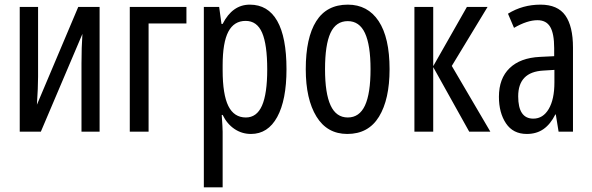

<svg xmlns="http://www.w3.org/2000/svg" viewBox="-20 -567 2551 827"><path d="M144 -237Q144 -191 139 -116L317 -537H409V0H331V-293Q331 -364 335 -421L156 0H65V-537H144Z M783 -466H620V0H539V-537H783Z M1214 -269Q1214 -136 1174 -63Q1134 10 1061 10Q1022 10 990 -11.5Q958 -33 939 -72H935Q939 -16 939 0V240H858V-537H924L934 -464H939Q981 -547 1056 -547Q1134 -547 1174 -477Q1214 -407 1214 -269ZM939 -285V-265Q939 -160 963.5 -110.5Q988 -61 1039 -61Q1086 -61 1108.5 -112Q1131 -163 1131 -268Q1131 -375 1109 -426Q1087 -477 1038 -477Q988 -477 963.5 -430.5Q939 -384 939 -285Z M1476 10Q1389 10 1343 -65Q1297 -140 1297 -269Q1297 -404 1342 -475.5Q1387 -547 1478 -547Q1564 -547 1611 -476Q1658 -405 1658 -269Q1658 -139 1612.5 -64.5Q1567 10 1476 10ZM1478 -61Q1528 -61 1552 -112.5Q1576 -164 1576 -269Q1576 -373 1552 -424.5Q1528 -476 1478 -476Q1427 -476 1403.5 -425Q1380 -374 1380 -269Q1380 -165 1404 -113Q1428 -61 1478 -61Z M2080 -537 1926 -283 2092 0H2001L1846 -278V0H1765V-537H1846V-282L1991 -537Z M2448 -362V0H2386L2374 -74H2372Q2351 -32 2321 -11Q2291 10 2249 10Q2190 10 2159.5 -35.5Q2129 -81 2129 -150Q2129 -229 2175 -273.5Q2221 -318 2306 -322L2367 -325V-360Q2367 -422 2350 -451Q2333 -480 2295 -480Q2251 -480 2194 -447L2168 -508Q2231 -547 2308 -547Q2382 -547 2415 -500.5Q2448 -454 2448 -362ZM2320 -263Q2212 -257 2212 -152Q2212 -56 2277 -56Q2319 -56 2343.5 -97.5Q2368 -139 2368 -212V-266Z"/></svg>

Font: Noto Sans UI Cond
Style: Regular
Weight: 400
Width: 3
Designer: Monotype Design Team
Foundry: Monotype Imaging Inc.
Version: Version 1.001